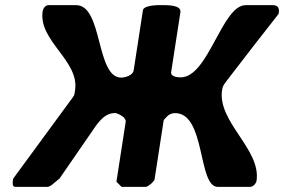

<svg xmlns="http://www.w3.org/2000/svg" viewBox="-20 -727 1105 747"><path d="M30 -23C29 -15 27 0 40 0H167C168 0 179 -5 181 -7C185 -10 207 -29 212 -33C230 -59 314 -181 332 -207C356 -241 381 -287 427 -287H431C442 -284 472 -270 469 -253L433 -20L453 0H547C553 0 563 -8 569 -13C573 -17 581 -26 581 -27L617 -260C617 -260 626 -270 629 -273C637 -282 649 -287 661 -287C781 -287 749 0 827 0H953C965 0 976 -13 978 -23C997 -146 825 -252 844 -377C847 -397 857 -405 873 -427C901 -464 1035 -637 1064 -673L1065 -680C1067 -696 1060 -707 1042 -707H936C843 -707 791 -426 683 -426C672 -426 643 -428 646 -447L682 -680C686 -708 629 -707 615 -707C610 -707 540 -710 536 -687L500 -453C497 -433 465 -425 452 -425C352 -425 381 -707 276 -707H169C156 -707 148 -694 146 -684C128 -568 290 -491 272 -376C269 -354 270 -357 252 -333L32 -33C31 -32 30 -25 30 -23Z"/></svg>

Font: Asimov Print
Style: CIt
Weight: 500
Designer: Google
Version: Version 2.000980: 2014